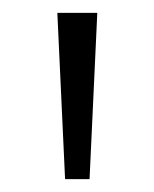

<svg xmlns="http://www.w3.org/2000/svg" viewBox="-20 -734 239 298"><path d="M131 -714 119 -456H81L69 -714Z"/></svg>

Font: Noto Sans Hebrew Light
Style: Regular
Weight: 300
Designer: Monotype Design Team
Foundry: Monotype Imaging Inc.
Version: Version 2.003